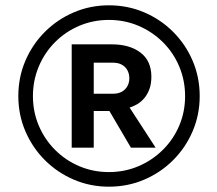

<svg xmlns="http://www.w3.org/2000/svg" viewBox="-20 -695 818 723"><path d="M390 8Q320 8 258 -18.5Q196 -45 149 -92Q102 -139 75.5 -201Q49 -263 49 -333Q49 -404 75.5 -466Q102 -528 149 -575Q196 -622 258 -648.5Q320 -675 390 -675Q461 -675 523 -648.5Q585 -622 632 -575Q679 -528 705.5 -466Q732 -404 732 -333Q732 -263 705.5 -201Q679 -139 632 -92Q585 -45 523 -18.5Q461 8 390 8ZM390 -47Q449 -47 501 -69Q553 -91 593 -130.5Q633 -170 655 -222Q677 -274 677 -333Q677 -392 655 -444.5Q633 -497 593 -536.5Q553 -576 501 -598Q449 -620 390 -620Q331 -620 279 -598Q227 -576 187.5 -536.5Q148 -497 126 -444.5Q104 -392 104 -333Q104 -274 126 -222Q148 -170 187.5 -130.5Q227 -91 279 -69Q331 -47 390 -47ZM250 -139V-528H401Q468 -528 509 -497Q550 -466 550 -406Q550 -379 542.5 -359Q535 -339 523 -325Q511 -311 496.5 -302.5Q482 -294 468 -290L566 -139H473L392 -277H333V-139ZM333 -342H404Q426 -342 439.5 -350Q453 -358 460 -371Q467 -384 467 -400Q467 -417 460 -430Q453 -443 439.5 -451Q426 -459 404 -459H333Z"/></svg>

Font: Maven Pro
Style: Bold
Weight: 700
Designer: Joe Prince
Foundry: Joe Prince
Version: Version 2.103